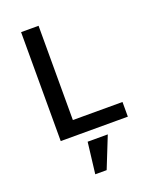

<svg xmlns="http://www.w3.org/2000/svg" viewBox="-171 -797 942 1156"><g transform="rotate(-20 300.0 -219.5)"><path d="M259 59H388L308 259H235ZM108 0V-698H220V-94H538V0Z"/></g></svg>

Font: IBM Plex Mono Medium
Style: Regular
Weight: 500
Monospace: yes
Designer: Mike Abbink, Paul van der Laan, Pieter van Rosmalen
Foundry: Bold Monday
Version: Version 2.3